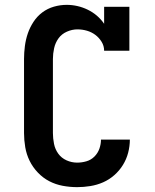

<svg xmlns="http://www.w3.org/2000/svg" viewBox="-20 -763 640 791"><path d="M298 8Q268 8 238.5 2.5Q209 -3 183 -16.5Q157 -30 136 -52Q115 -74 102 -100.5Q89 -127 84 -156.5Q79 -186 79 -215V-520Q79 -546 82.5 -573Q86 -600 94.5 -625Q103 -650 118 -673Q133 -696 154.5 -712Q176 -728 202 -735.5Q228 -743 255 -743Q277 -743 299 -738Q321 -733 341.5 -723Q362 -713 379 -698.5Q396 -684 409 -665V-735H513V-554H409Q409 -574 398.5 -591Q388 -608 372.5 -619.5Q357 -631 338 -636.5Q319 -642 299 -642Q277 -642 255.5 -632.5Q234 -623 221 -605Q208 -587 203 -564.5Q198 -542 198 -520V-215Q198 -193 202.5 -170.5Q207 -148 220 -130Q233 -112 254 -102.5Q275 -93 298 -93Q317 -93 336 -98.5Q355 -104 369 -118Q383 -132 389.5 -150.5Q396 -169 396 -188H515Q515 -161 508 -134Q501 -107 486.5 -83.5Q472 -60 451 -41.5Q430 -23 405 -12Q380 -1 352.5 3.5Q325 8 298 8Z"/></svg>

Font: Iosevka Plex Etoile
Style: Bold
Weight: 700
Designer: Belleve Invis
Foundry: Belleve Invis
Version: Version 25.1.1; ttfautohint (v1.8.4)